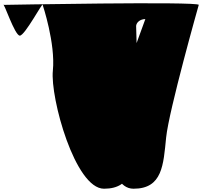

<svg xmlns="http://www.w3.org/2000/svg" viewBox="-223 -874 1245 1183"><path d="M-203.3 -843.9C-203.3 -843.9 1003.8 -866.4 1001.6 -843.9C1001.6 -843.9 817.5 -193.7 800.6 -26.4C783.6 140.9 778.4 288.8 600 288.8C421.7 288.8 443.8 -142.1 460.8 -309.4C477.8 -476.7 504 -714.4 504 -714.4C506.2 -736.9 530.2 -473.4 498.9 -473.4C498.7 -473.4 569.5 -473.4 569.3 -473.4C569.2 -473.4 672.7 -756.4 672.5 -756.4C641.2 -756.4 618 -736.9 615.7 -714.4C615.7 -714.4 632.8 -193.7 615.8 -26.4C598.8 140.9 596.2 288.8 417.8 288.8C239.5 288.8 85.7 -271.6 102.7 -438.9C119.7 -606.2 39.9 -843.9 39.9 -843.9C42.2 -866.4 -69.6 -654.4 -100.9 -654.4C-132.3 -654.4 -201 -866.4 -203.3 -843.9Z"/></svg>

Font: AnarchicType
Style: Slant
Weight: 400
Version: Version Something